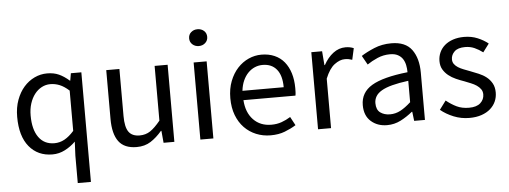

<svg xmlns="http://www.w3.org/2000/svg" viewBox="-55 -846 3197 1206"><g transform="rotate(-5 1543.5 -243.5)"><path d="M390 205V32L394 -56Q365 -27 327.5 -7.5Q290 12 248 12Q156 12 101.5 -54Q47 -120 47 -242Q47 -301 64.5 -348.5Q82 -396 111 -429Q140 -462 178 -480Q216 -498 258 -498Q300 -498 332 -483.5Q364 -469 397 -440H399L407 -486H473V205ZM266 -57Q300 -57 330 -73.5Q360 -90 390 -124V-378Q359 -406 330.5 -417.5Q302 -429 272 -429Q243 -429 217.5 -415.5Q192 -402 173 -377.5Q154 -353 143 -319Q132 -285 132 -243Q132 -155 167 -106Q202 -57 266 -57Z M779 12Q701 12 665.5 -36Q630 -84 630 -178V-486H713V-189Q713 -120 734.5 -89.5Q756 -59 804 -59Q842 -59 871 -78.5Q900 -98 935 -141V-486H1017V0H949L942 -76H939Q905 -36 867.5 -12Q830 12 779 12Z M1181 0V-486H1263V0ZM1223 -586Q1199 -586 1182.5 -601Q1166 -616 1166 -639Q1166 -663 1182.5 -677.5Q1199 -692 1223 -692Q1247 -692 1263.5 -677.5Q1280 -663 1280 -639Q1280 -616 1263.5 -601Q1247 -586 1223 -586Z M1624 12Q1575 12 1532.5 -5.5Q1490 -23 1458.5 -55.5Q1427 -88 1409 -135Q1391 -182 1391 -242Q1391 -302 1409.5 -349.5Q1428 -397 1458.5 -430Q1489 -463 1528 -480.5Q1567 -498 1609 -498Q1655 -498 1691.5 -482Q1728 -466 1752.5 -436Q1777 -406 1790 -364Q1803 -322 1803 -270Q1803 -257 1802.5 -244.5Q1802 -232 1800 -223H1472Q1477 -145 1520.5 -99.5Q1564 -54 1634 -54Q1669 -54 1698.5 -64.5Q1728 -75 1755 -92L1784 -38Q1752 -18 1713 -3Q1674 12 1624 12ZM1471 -282H1731Q1731 -356 1699.5 -394.5Q1668 -433 1611 -433Q1585 -433 1561.5 -423Q1538 -413 1519 -393.5Q1500 -374 1487.5 -346Q1475 -318 1471 -282Z M1923 0V-486H1991L1998 -398H2001Q2026 -444 2061.5 -471Q2097 -498 2139 -498Q2168 -498 2191 -488L2175 -416Q2163 -420 2153 -422Q2143 -424 2128 -424Q2097 -424 2063.5 -399Q2030 -374 2005 -312V0Z M2358 12Q2297 12 2256.5 -24Q2216 -60 2216 -126Q2216 -206 2287 -248.5Q2358 -291 2514 -308Q2514 -331 2509.5 -353Q2505 -375 2494 -392Q2483 -409 2463.5 -419.5Q2444 -430 2414 -430Q2372 -430 2335 -414Q2298 -398 2269 -378L2237 -435Q2271 -457 2320 -477.5Q2369 -498 2428 -498Q2517 -498 2557 -443.5Q2597 -389 2597 -298V0H2529L2522 -58H2519Q2484 -29 2444 -8.5Q2404 12 2358 12ZM2382 -54Q2417 -54 2448 -70.5Q2479 -87 2514 -119V-254Q2453 -246 2411.5 -235Q2370 -224 2344.5 -209Q2319 -194 2307.5 -174.5Q2296 -155 2296 -132Q2296 -90 2321 -72Q2346 -54 2382 -54Z M2877 12Q2825 12 2778 -7Q2731 -26 2696 -55L2737 -110Q2769 -84 2802.5 -68Q2836 -52 2880 -52Q2928 -52 2952 -74Q2976 -96 2976 -128Q2976 -147 2966 -161Q2956 -175 2940.5 -185.5Q2925 -196 2905 -204Q2885 -212 2865 -220Q2839 -229 2813 -240.5Q2787 -252 2766.5 -268.5Q2746 -285 2733 -307Q2720 -329 2720 -360Q2720 -389 2731.5 -414.5Q2743 -440 2764.5 -458.5Q2786 -477 2817 -487.5Q2848 -498 2887 -498Q2933 -498 2971.5 -482Q3010 -466 3038 -443L2999 -391Q2974 -410 2947 -422Q2920 -434 2888 -434Q2842 -434 2820.5 -413Q2799 -392 2799 -364Q2799 -347 2808 -334.5Q2817 -322 2832 -312.5Q2847 -303 2866.5 -295.5Q2886 -288 2907 -280Q2933 -270 2959.5 -259Q2986 -248 3007 -231.5Q3028 -215 3041.5 -191Q3055 -167 3055 -133Q3055 -103 3043.5 -77Q3032 -51 3009.5 -31Q2987 -11 2953.5 0.5Q2920 12 2877 12Z"/></g></svg>

Font: Pinyin1712
Style: Regular
Weight: 400
Version: Version 1